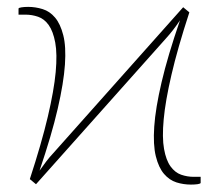

<svg xmlns="http://www.w3.org/2000/svg" viewBox="-20 -518 621 544"><path d="M548.5 -17V0Q548.5 2.5 540.2 3.8Q532 5 521 5Q500 5 480 -1.2Q460 -7.5 444.8 -25.2Q429.5 -43 421.5 -75.2Q413.5 -107.5 417 -159.2Q420.5 -211 437.8 -285Q455 -359 490 -460.5Q471 -432 451 -410L82 4L64.5 -10.5Q98 -113 115.5 -187.5Q133 -262 137.8 -313.8Q142.5 -365.5 136.5 -397.5Q130.5 -429.5 118 -447Q105.5 -464.5 88 -470.5Q70.5 -476.5 52.5 -476.5H32.5V-493.5Q32.5 -496 40.8 -497.2Q49 -498.5 60 -498.5Q80.5 -498.5 100.8 -492.2Q121 -486 136 -468.2Q151 -450.5 159.2 -418.5Q167.5 -386.5 164 -335Q160.5 -283.5 143.5 -209.8Q126.5 -136 92 -34.5Q101.5 -48 111 -60.5Q120.5 -73 130 -83L499 -497.5L516.5 -483Q483 -380.5 465.8 -306Q448.5 -231.5 443.8 -179.8Q439 -128 444.8 -96Q450.5 -64 463.2 -46.5Q476 -29 493.2 -23Q510.5 -17 528.5 -17Z"/></svg>

Font: Lato ExtraLight
Style: Regular
Weight: 275
Designer: Lukasz Dziedzic with Adam Twardoch and Botio Nikoltchev
Foundry: tyPoland Lukasz Dziedzic
Version: Version 2.015; 2015-08-06; http://www.latofonts.com/